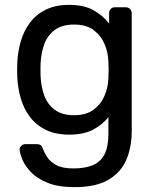

<svg xmlns="http://www.w3.org/2000/svg" viewBox="-20 -550 637 790"><path d="M287 220Q219 220 175.5 202Q132 184 107.5 158.5Q83 133 72.5 107.5Q62 82 61 67Q60 57 67.5 50Q75 43 84 43H132Q141 43 147 47Q153 51 157 64Q163 79 175 97.5Q187 116 212 129.5Q237 143 282 143Q329 143 361 130Q393 117 409.5 86Q426 55 426 0V-68Q402 -37 363 -16.5Q324 4 265 4Q209 4 169 -15.5Q129 -35 103.5 -68.5Q78 -102 65.5 -145Q53 -188 51 -235Q50 -263 51 -290Q53 -337 65.5 -380Q78 -423 103.5 -457Q129 -491 169 -510.5Q209 -530 265 -530Q325 -530 364.5 -508Q404 -486 429 -453V-496Q429 -506 435.5 -513Q442 -520 452 -520H498Q508 -520 515 -513Q522 -506 522 -496V-11Q522 56 499.5 108Q477 160 425.5 190Q374 220 287 220ZM285 -76Q335 -76 365.5 -99Q396 -122 410.5 -157Q425 -192 426 -228Q427 -242 427 -262.5Q427 -283 426 -297Q425 -333 410.5 -368Q396 -403 365.5 -426Q335 -449 285 -449Q235 -449 205 -426.5Q175 -404 162 -367.5Q149 -331 147 -289Q146 -263 147 -236Q149 -194 162 -157.5Q175 -121 205 -98.5Q235 -76 285 -76Z"/></svg>

Font: DVN-Rubik
Style: Regular
Weight: 400
Designer: Hubert and Fischer
Foundry: Hubert & Fischer
Version: Version 2.102